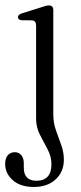

<svg xmlns="http://www.w3.org/2000/svg" viewBox="-36 -474 306 726"><path d="M165.5 -41.5Q165.5 -10 175.5 18.5Q185.5 47 195.5 74.2Q205.5 101.5 205.5 130Q205.5 176 174.2 204.5Q143 233 92 233Q41 233 12.2 207.2Q-16.5 181.5 -16.5 146.5Q-16.5 124.5 -6.5 113Q3.5 101.5 20 101.5Q35.5 101.5 44.8 113Q54 124.5 54 143.5V160Q54 209.5 102 209.5Q158.5 209 158.5 147Q158.5 118 144 90.8Q129.5 63.5 115 35.5Q100.5 7.5 100.5 -25V-377.5Q100.5 -396 85 -397L45 -397.5Q32 -399.5 32 -409Q32 -419 47 -423.5L120 -446.5Q130 -450 136.8 -451.8Q143.5 -453.5 149 -453.5Q165.5 -453.5 165.5 -435.5Z"/></svg>

Font: Fraunces 72pt Soft Light
Style: Regular
Weight: 300
Version: Version 1.000;[b76b70a41]